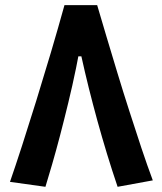

<svg xmlns="http://www.w3.org/2000/svg" viewBox="-20 -718 626 743"><path d="M356 -698.2Q371.6 -645 391.6 -577.9Q411.6 -510.7 434.1 -436.8Q456.5 -362.8 480.5 -288.3Q504.4 -213.9 527.3 -145Q550.3 -76.2 571.3 -20L435.1 4.9Q413.6 -58.6 394 -122.8Q374.5 -187 356.9 -250.7Q339.4 -314.5 323.7 -377.2Q308.1 -439.9 294.9 -500H277.8L261.7 -586.4H298.8Q288.1 -522 274.2 -454.1Q260.3 -386.2 244.1 -319.8Q228 -253.4 212.2 -192.9Q196.3 -132.3 181.6 -81.8Q167 -31.2 155.8 4.9L18.6 -14.2Q39.1 -73.2 65.2 -153.8Q91.3 -234.4 119.9 -326.7Q148.4 -418.9 176.8 -514.4Q205.1 -609.9 229.5 -698.2Z"/></svg>

Font: Cascadia Code
Style: Regular
Weight: 400
Monospace: yes
Designer: Aaron Bell
Foundry: Saja Typeworks
Version: Version 2106.017